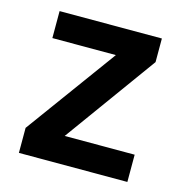

<svg xmlns="http://www.w3.org/2000/svg" viewBox="-82 -584 633 660"><g transform="rotate(15 234.5 -253.5)"><path d="M428 0H42V-89L277 -411H51V-507H415V-423L179 -97H428Z"/></g></svg>

Font: Hind Madurai SemiBold
Style: Regular
Weight: 600
Designer: Jyotish Sonowal
Foundry: Indian Type Foundry
Version: Version 1.001;PS 1.0;hotconv 1.0.86;makeotf.lib2.5.63406; tt